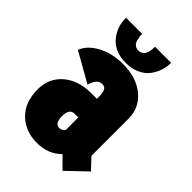

<svg xmlns="http://www.w3.org/2000/svg" viewBox="-205 -755 860 860"><g transform="rotate(45 225.0 -325.0)"><path d="M358 -668Q358 -643 350.2 -619Q342.5 -595 326.5 -573Q310.5 -551 281.2 -537.5Q252 -524 214 -524Q183 -524 158.2 -533Q133.5 -542 117.8 -556.8Q102 -571.5 91.2 -590.8Q80.5 -610 76.2 -629.2Q72 -648.5 72 -668H174Q174 -660.5 175 -652.8Q176 -645 179.2 -632Q182.5 -619 191.8 -611Q201 -603 215 -603Q256 -603 256 -668ZM356 18 303 -35Q258 11 186 11Q112.5 11 65.8 -34.8Q19 -80.5 19 -161Q19 -232 69.2 -275.5Q119.5 -319 203 -319H237V-327Q237 -354 231 -368.5Q225 -383 207.5 -383Q175.5 -383 162.5 -334L22 -413.5Q35.5 -454 87 -483Q138.5 -512 210 -512Q295 -512 347.5 -468.5Q400 -425 400 -355V-121L448 -70ZM210 -107Q227.5 -107 237 -122.5V-201H213Q181 -201 181 -154Q181 -107 210 -107Z"/></g></svg>

Font: League Mono Condensed ExtraBold
Style: Regular
Weight: 800
Width: 1
Designer: Tyler Finck
Foundry: The League of Moveable Type / Tyler Finck
Version: Version 2.210